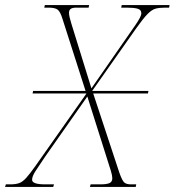

<svg xmlns="http://www.w3.org/2000/svg" viewBox="-72 -734 686 754"><path d="M-52 0 -49 -10H-32Q-10 -10 3.5 -15Q17 -20 31 -35.5Q45 -51 67 -82L267 -366V-367H56L58 -377H264L174 -658Q165 -688 154.5 -696Q144 -704 119 -704H102L104 -714H278L276 -704H228Q212 -704 205.5 -699Q199 -694 199 -684Q199 -676 201.5 -665.5Q204 -655 208 -642L287 -387L460 -636Q471 -652 477 -663.5Q483 -675 483 -682Q483 -696 468 -700Q453 -704 426 -704H404L406 -714H594L592 -704H576Q554 -704 539 -700Q524 -696 507 -678.5Q490 -661 463 -623L290 -377H511L509 -367H294L397 -55Q408 -24 416.5 -17Q425 -10 442 -10H463L461 0H281L284 -10H322Q347 -10 358 -15Q369 -20 369 -34Q369 -44 364 -61L271 -355L104 -117Q80 -82 67 -61.5Q54 -41 54 -28Q54 -10 105 -10H140L137 0Z"/></svg>

Font: Noto Serif Display SemiCondensed Thin
Style: Italic
Weight: 100
Width: 4
Italic angle: -12°
Designer: Monotype Design Team
Foundry: Monotype Imaging Inc.
Version: Version 2.009